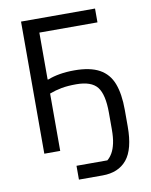

<svg xmlns="http://www.w3.org/2000/svg" viewBox="-93 -767 787 999"><g transform="rotate(-10 300.0 -267.0)"><path d="M242 91H405Q420 79 431.5 59Q443 39 449.5 9Q456 -21 456 -64V-152Q456 -248 425 -287.5Q394 -327 314 -327Q269 -327 236.5 -321Q204 -315 172 -303V0H88V-698H479V-625H172V-377H177Q204 -388 239.5 -394Q275 -400 317 -400Q400 -400 449 -373Q498 -346 519 -291Q540 -236 540 -152V-64Q540 56 495.5 110Q451 164 367 164H242Z"/></g></svg>

Font: Lilex
Style: Regular
Weight: 400
Monospace: yes
Designer: Mike Abbink, Paul van der Laan, Pieter van Rosmalen, Mikhael Khrustik
Foundry: Mikhael Khrustik
Version: Version 2.510